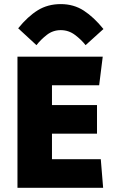

<svg xmlns="http://www.w3.org/2000/svg" viewBox="-20 -898 543 918"><path d="M63.5 0V-627H471.2L454.1 -490.2H152.8L228.5 -599.6V-334L152.8 -395.5H443.8V-258.8H152.8L228.5 -311.5V-27.3L152.8 -136.7H461.9L473.1 0ZM154.3 -682.1 66.9 -762.7Q112.8 -819.3 160.6 -848.9Q208.5 -878.4 270.5 -878.4Q332.5 -878.4 380.6 -847.2Q428.7 -815.9 474.6 -759.3L389.2 -682.1Q369.1 -708 338.6 -731Q308.1 -753.9 270.5 -753.9Q232.9 -753.9 203.6 -731Q174.3 -708 154.3 -682.1Z"/></svg>

Font: Anaheim ExtraBold
Style: Regular
Weight: 800
Version: Version 2.001